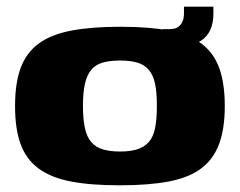

<svg xmlns="http://www.w3.org/2000/svg" viewBox="-20 -547 717 574"><path d="M338 7Q251 7 191.5 -4.5Q132 -16 95 -43.5Q58 -71 41.5 -116.5Q25 -162 25 -230Q25 -299 42 -344.5Q59 -390 96 -417Q133 -444 193 -455.5Q253 -467 340 -467Q427 -467 486.5 -455.5Q546 -444 582.5 -416.5Q619 -389 635.5 -343.5Q652 -298 652 -230Q652 -162 635 -116.5Q618 -71 581.5 -43.5Q545 -16 485 -4.5Q425 7 338 7ZM339 -94Q369 -94 390 -100.5Q411 -107 424.5 -122Q438 -137 443.5 -163.5Q449 -190 449 -230Q449 -271 443.5 -297Q438 -323 424.5 -338.5Q411 -354 390 -360Q369 -366 339 -366Q309 -366 287.5 -360Q266 -354 253 -338.5Q240 -323 234 -297Q228 -271 228 -230Q228 -190 234 -163.5Q240 -137 253 -122Q266 -107 287.5 -100.5Q309 -94 339 -94ZM468 -402 467 -460H488Q503 -460 512 -466Q521 -472 525.5 -482.5Q530 -493 530 -507V-527H618V-507Q618 -449 580.5 -425Q543 -401 468 -402Z"/></svg>

Font: Genos ExtraBold
Style: Regular
Weight: 800
Designer: Robert E. Leuschke
Foundry: Robert E. Leuschke
Version: Version 1.010